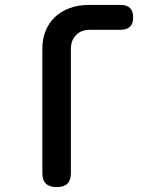

<svg xmlns="http://www.w3.org/2000/svg" viewBox="-20 -750 640 780"><path d="M268 -48Q268 -18 254 -4Q240 10 210 10Q181 10 166.5 -4Q152 -18 152 -48V-551Q152 -592 165.5 -625Q179 -658 203.5 -681Q228 -704 263 -717Q298 -730 341 -730H470Q495 -730 508 -717.5Q521 -705 521 -679Q521 -654 508 -641.5Q495 -629 470 -629H345Q310 -629 289 -607.5Q268 -586 268 -551Z"/></svg>

Font: Maple Mono SemiBold
Style: Regular
Weight: 600
Monospace: yes
Designer: subframe7536
Version: Version 7.000